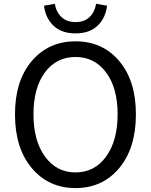

<svg xmlns="http://www.w3.org/2000/svg" viewBox="-20 -961 781 994"><path d="M57.6 -369.1Q57.6 -543 144.5 -645Q231.4 -747.1 371.1 -747.1Q510.7 -747.1 597.2 -645Q683.6 -543 683.6 -369.1Q683.6 -194.3 597.2 -90.8Q510.7 12.7 371.1 12.7Q231.4 12.7 144.5 -90.8Q57.6 -194.3 57.6 -369.1ZM371.1 -666Q271.5 -666 212.4 -585.9Q153.3 -505.9 153.3 -369.1Q153.3 -232.4 212.9 -150.4Q272.5 -68.4 371.1 -68.4Q469.7 -68.4 529.3 -150.4Q588.9 -232.4 588.9 -369.1Q588.9 -505.9 529.3 -585.9Q469.7 -666 371.1 -666ZM208 -931.6 263.7 -941.4Q270.5 -899.4 297.9 -873Q325.2 -846.7 371.1 -846.7Q417 -846.7 443.8 -873Q470.7 -899.4 477.5 -941.4L534.2 -931.6Q527.3 -869.1 485.8 -828.6Q444.3 -788.1 371.1 -788.1Q297.9 -788.1 256.3 -828.6Q214.8 -869.1 208 -931.6Z"/></svg>

Font: GenYoGothic TW TTF Regular
Style: Regular
Weight: 400
Version: Version 1.300